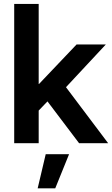

<svg xmlns="http://www.w3.org/2000/svg" viewBox="-20 -748 585 1003"><path d="M54.2 0V-727.5H182.1V-309.1H183.6L379.9 -515.6H532.7L324.7 -292.5L544.9 0H393.1L228 -218.3L182.1 -170.4V0ZM176.8 235.8 218.8 57.6H340.8L268.6 235.8Z"/></svg>

Font: Inter Display Semi Bold
Style: Regular
Weight: 600
Designer: Rasmus Andersson
Foundry: rsms
Version: Version 4.000;git-37864ae